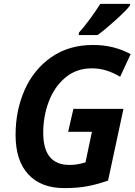

<svg xmlns="http://www.w3.org/2000/svg" viewBox="-20 -956 695 986"><path d="M60 -263Q60 -389 106.5 -494Q153 -599 243 -662Q333 -725 457 -725Q512 -725 559 -713.5Q606 -702 651 -678L597 -562Q561 -583 526 -594Q491 -605 451 -605Q372 -605 315.5 -557.5Q259 -510 230.5 -434.5Q202 -359 202 -274Q202 -109 337 -109Q359 -109 376.5 -112Q394 -115 419 -122L452 -279H330L357 -397H614L535 -29Q483 -10 430.5 0Q378 10 310 10Q191 10 125.5 -60.5Q60 -131 60 -263ZM385 -788Q409 -814 440 -856Q471 -898 495 -936H648V-928Q628 -902 574 -853Q520 -804 481 -776H385Z"/></svg>

Font: Noto Sans Display
Style: Bold Italic
Weight: 700
Italic angle: -12°
Designer: Monotype Design team
Foundry: Monotype Imaging Inc.
Version: Version 1.000